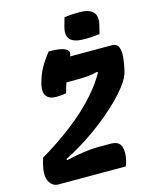

<svg xmlns="http://www.w3.org/2000/svg" viewBox="-135 -1024 899 1114"><g transform="rotate(-15 315.0 -467.0)"><path d="M360 -928Q382 -931 406.5 -932.5Q431 -934 450 -934Q568 -934 544 -833L531 -781Q509 -778 485.5 -776.5Q462 -775 442 -775Q378 -775 354.5 -799.5Q331 -824 346 -878ZM479 0H77Q37 0 19 -39Q1 -78 25 -158L29 -173Q131 -233 222.5 -303.5Q314 -374 381 -451Q432 -509 465 -568L460 -573Q431 -565 401 -562.5Q371 -560 329 -560H273Q269 -547 264 -532Q259 -517 255 -500Q231 -494 196 -494Q163 -494 146.5 -507Q130 -520 127 -540.5Q124 -561 129 -584Q143 -640 165 -679.5Q187 -719 220 -760Q290 -760 316 -747Q342 -734 337 -712Q335 -706 333 -700H581Q612 -700 622 -678Q632 -656 629.5 -621.5Q627 -587 618 -548L615 -535Q607 -497 568 -447.5Q529 -398 469.5 -344Q410 -290 338 -239Q251 -177 158 -130L161 -123Q218 -136 265 -143Q312 -150 350 -150H427Q479 -150 490.5 -115.5Q502 -81 490 -31Q488 -21 485 -13.5Q482 -6 479 0Z"/></g></svg>

Font: Recursive Sn Csl St XBd
Style: Italic
Weight: 800
Italic angle: -15°
Version: Version 1.079;hotconv 1.0.112;makeotfexe 2.5.65598; ttfautoh